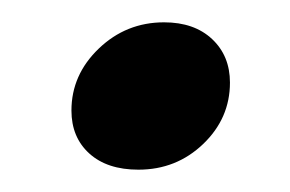

<svg xmlns="http://www.w3.org/2000/svg" viewBox="-20 -356 260 172"><path d="M44 -257Q44 -289 68.5 -312.5Q93 -336 127 -336Q154 -336 170 -321Q186 -306 186 -282Q186 -250 162 -227Q138 -204 104 -204Q76 -204 60 -218.5Q44 -233 44 -257Z"/></svg>

Font: Fahkwang
Style: Bold Italic
Weight: 700
Italic angle: -10°
Designer: Suppakit Chalermlarp | Katatrad Co.,Ltd.
Foundry: Cadson Demak Co.,Ltd.
Version: Version 1.000; ttfautohint (v1.6)